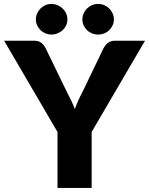

<svg xmlns="http://www.w3.org/2000/svg" viewBox="-34 -930 737 950"><path d="M419.5 -277V0H250.5V-277L-13.5 -728.5H135.5Q157.5 -728.5 170.2 -718.2Q183 -708 191.5 -692L294.5 -480Q307.5 -455 318 -433.2Q328.5 -411.5 336.5 -390.5Q344 -412 353.8 -433.8Q363.5 -455.5 376.5 -480L478.5 -692Q482 -698.5 487 -705Q492 -711.5 498.8 -716.8Q505.5 -722 514.2 -725.2Q523 -728.5 533.5 -728.5H683.5ZM299.5 -834Q299.5 -818 293.2 -804.5Q287 -791 276 -780.8Q265 -770.5 250.5 -764.8Q236 -759 219.5 -759Q204.5 -759 190.8 -764.8Q177 -770.5 166.5 -780.8Q156 -791 149.8 -804.5Q143.5 -818 143.5 -834Q143.5 -849.5 149.8 -863.5Q156 -877.5 166.5 -888Q177 -898.5 190.8 -904.5Q204.5 -910.5 219.5 -910.5Q236 -910.5 250.5 -904.5Q265 -898.5 276 -888Q287 -877.5 293.2 -863.5Q299.5 -849.5 299.5 -834ZM529.5 -834Q529.5 -818 523.2 -804.5Q517 -791 506.5 -780.8Q496 -770.5 481.8 -764.8Q467.5 -759 451.5 -759Q435.5 -759 421.2 -764.8Q407 -770.5 396.5 -780.8Q386 -791 379.8 -804.5Q373.5 -818 373.5 -834Q373.5 -849.5 379.8 -863.5Q386 -877.5 396.5 -888Q407 -898.5 421.2 -904.5Q435.5 -910.5 451.5 -910.5Q467.5 -910.5 481.8 -904.5Q496 -898.5 506.5 -888Q517 -877.5 523.2 -863.5Q529.5 -849.5 529.5 -834Z"/></svg>

Font: Lato ExtraBold
Style: Regular
Weight: 800
Designer: Lukasz Dziedzic with Adam Twardoch and Botio Nikoltchev
Foundry: tyPoland Lukasz Dziedzic
Version: Version 2.015; 2015-08-06; http://www.latofonts.com/